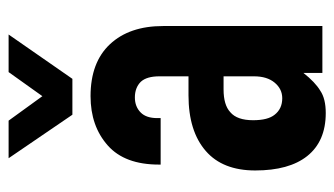

<svg xmlns="http://www.w3.org/2000/svg" viewBox="-184 -582 773 444"><g transform="rotate(-90 202.0 -359.5)"><path d="M364.3 -368.2V0H255.9V-43.9Q234.4 -16.6 214.8 -4.9Q196.3 7.8 163.1 7.8Q97.7 7.8 63.5 -35.2Q30.3 -77.1 30.3 -155.3Q30.3 -230.5 75.2 -269.5Q121.1 -309.6 204.1 -309.6H248V-377Q248 -406.2 235.4 -419.9Q221.7 -433.6 199.2 -433.6Q177.7 -433.6 164.1 -419.9Q151.4 -407.2 151.4 -381.8V-374H43.9V-377.9Q43.9 -457 87.9 -496.1Q132.8 -536.1 202.1 -536.1Q280.3 -536.1 322.3 -491.2Q364.3 -446.3 364.3 -368.2ZM248 -158.2V-228.5H217.8Q181.6 -228.5 165 -212.9Q146.5 -197.3 146.5 -160.2Q146.5 -126 159.2 -110.4Q172.9 -92.8 197.3 -92.8Q218.8 -92.8 233.4 -110.4Q248 -127.9 248 -158.2ZM58.6 -725.6H145.5L202.1 -647.5L257.8 -725.6H344.7L242.2 -578.1H159.2Z"/></g></svg>

Font: Dinish Condensed
Style: Bold
Weight: 700
Width: 3
Designer: Bert Driehuis
Foundry: Playbeing
Version: Version 3.006; git-39231f3c-release